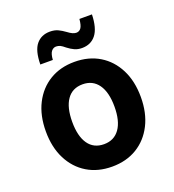

<svg xmlns="http://www.w3.org/2000/svg" viewBox="-136 -848 873 965"><g transform="rotate(-20 300.0 -365.0)"><path d="M300 12Q224 12 167 -22.5Q110 -57 78 -120Q46 -183 46 -268Q46 -353 78 -416Q110 -479 167 -513.5Q224 -548 300 -548Q376 -548 433 -513.5Q490 -479 522 -416Q554 -353 554 -268Q554 -183 522 -120Q490 -57 433 -22.5Q376 12 300 12ZM300 -108Q354 -108 383.5 -149.5Q413 -191 413 -268Q413 -345 383.5 -386.5Q354 -428 300 -428Q245 -428 216 -386.5Q187 -345 187 -268Q187 -191 216 -149.5Q245 -108 300 -108ZM361 -600Q339 -600 321.5 -608Q304 -616 286 -630Q272 -642 262 -647Q252 -652 240 -652Q225 -652 214.5 -639Q204 -626 202 -594H135Q136 -668 163 -700.5Q190 -733 236 -733Q261 -733 279 -724.5Q297 -716 316 -702Q342 -682 360 -682Q376 -682 385.5 -695Q395 -708 398 -742H465Q463 -669 436 -634.5Q409 -600 361 -600Z"/></g></svg>

Font: Geist Mono
Style: Bold
Weight: 700
Monospace: yes
Designer: Basement.studio, Andrés Briganti, Mateo Zaragoza
Foundry: Basement.studio, Vercel, Andrés Briganti, Guido Ferreyra, Mateo Zaragoza
Version: Version 1.500; ttfautohint (v1.8.4.7-5d5b)